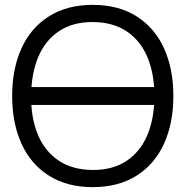

<svg xmlns="http://www.w3.org/2000/svg" viewBox="-20 -755 784 790"><path d="M91.7 -396.7H645V-323.3H91.7ZM30 -360Q30 -471.5 68.4 -556.2Q106.8 -640.8 181.5 -687.9Q256.2 -735 361.7 -735Q467.2 -735 541.8 -687.9Q616.5 -640.8 654.9 -556.2Q693.3 -471.5 693.3 -360Q693.3 -248.5 654.9 -163.8Q616.5 -79.2 541.8 -32.1Q467.2 15 361.7 15Q256.2 15 181.5 -32.1Q106.8 -79.2 68.4 -163.8Q30 -248.5 30 -360ZM615.3 -360Q615.3 -451.2 586.7 -519.6Q558 -588 501.2 -626Q444.5 -664 361.7 -664.3Q279.3 -664.7 222.5 -626.6Q165.7 -588.5 137.2 -520.1Q108.7 -451.7 108 -360Q107.3 -269.2 136 -200.6Q164.7 -132 221.8 -94Q278.8 -56 361.7 -55.7Q444.3 -55.3 501.2 -93.4Q558 -131.5 586.7 -200.1Q615.3 -268.7 615.3 -360Z"/></svg>

Font: Tap Sans
Style: Regular
Weight: 400
Designer: Tap Payments
Foundry: Tap Payments
Version: Version 1.001;Glyphs 3.1.2 (3151)